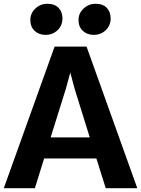

<svg xmlns="http://www.w3.org/2000/svg" viewBox="-22 -996 746 1016"><path d="M162.5 0H-2L267 -749.5H436L704.5 0H537.5L488 -157.5H211.5ZM350 -612 326.5 -526 246 -269H453L373 -526ZM219 -811.5Q183.5 -811.5 161 -833Q138.5 -854.5 138.5 -889.5Q138.5 -926 165.2 -951Q192 -976 228.5 -976Q267 -976 287.8 -954.5Q308.5 -933 308.5 -898Q308.5 -861 282.5 -836.2Q256.5 -811.5 219 -811.5ZM474 -811.5Q439 -811.5 416.2 -833Q393.5 -854.5 393.5 -889.5Q393.5 -926 420.5 -951Q447.5 -976 483.5 -976Q522.5 -976 543 -954.5Q563.5 -933 563.5 -898Q563.5 -861 537.5 -836.2Q511.5 -811.5 474 -811.5Z"/></svg>

Font: Koeln Type Sans
Style: Bold
Weight: 700
Designer: Eben Sorkin
Foundry: Eben Sorkin
Version: Version 2.001